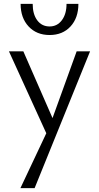

<svg xmlns="http://www.w3.org/2000/svg" viewBox="-20 -678 509 987"><path d="M86 -658H148Q148 -605 171.5 -573.5Q195 -542 235 -542Q274 -542 298 -574Q322 -606 322 -658H383Q383 -586 342.5 -542Q302 -498 235 -498Q168 -498 127 -542Q86 -586 86 -658ZM374 -414H443L158 289H85L218 7L26 -414H100L250 -71Z"/></svg>

Font: EauTestInfant
Style: Regular
Weight: 400
Designer: Christian Thalmann (Catharsis Fonts)
Version: Version 0.001;PS 000.001;hotconv 1.0.88;makeotf.lib2.5.64775